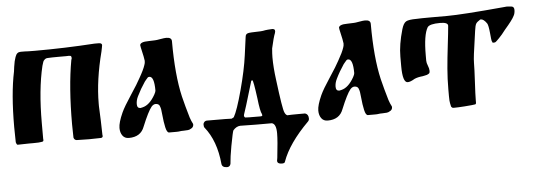

<svg xmlns="http://www.w3.org/2000/svg" viewBox="-42 -505 2205 786"><g transform="rotate(-5 1060.5 -112.0)"><path d="M64 -4Q57 -4 39.5 -3.5Q22 -3 17 -3Q13 -3 10 -14Q10 -22 9.5 -43.5Q9 -65 9 -77Q9 -213 28 -303Q28 -306 30.5 -322Q33 -338 34.5 -344.5Q36 -351 39.5 -361.5Q43 -372 48.5 -376.5Q54 -381 62 -381H78Q90 -380 122 -380Q243 -380 366 -388H375H384Q397 -388 397 -378L396 -377Q396 -376 396 -375Q396 -374 395.5 -371.5Q395 -369 394 -364Q393 -359 392 -354Q362 -238 362 -142V-132Q363 -110 364.5 -71.5Q366 -33 366 -13Q369 -3 360 -1Q354 -1 336 -0.5Q318 0 310 0Q302 0 283.5 -0.5Q265 -1 259 -1Q250 -2 247 -12Q247 -19 246.5 -37.5Q246 -56 246 -67Q246 -220 266 -330Q268 -334 268 -337Q268 -345 264 -346.5Q260 -348 246 -347H214Q186 -347 170 -346Q163 -346 157.5 -341Q152 -336 151 -332Q150 -328 146 -316Q123 -220 123 -83V-18Q126 -6 115 -6Q108 -4 81 -4Z M615 -380Q620 -380 636.5 -383Q653 -386 661 -386Q683 -386 683 -370Q683 -231 704 -141Q714 -100 728 -53Q734 -36 737 -31Q740 -26 740 -23Q740 -11 728 -6Q724 -3 716.5 -2Q709 -1 698.5 -1Q688 -1 683 0Q678 1 668 1H639Q630 1 625 -21.5Q620 -44 617.5 -72Q615 -100 612 -106Q609 -120 594 -120Q585 -120 577 -111Q562 -93 537 -32Q522 9 473 9Q456 9 447 -3.5Q438 -16 438 -35Q438 -57 456 -97Q467 -121 496.5 -165.5Q526 -210 537 -231Q556 -264 562 -283Q565 -290 565 -300Q565 -307 553 -359Q553 -360 553 -362L552 -364Q552 -379 588 -379Q592 -379 602 -379.5Q612 -380 615 -380ZM598 -175Q598 -233 578 -233Q574 -233 571.5 -231Q569 -229 564.5 -223Q560 -217 558 -215Q539 -187 525 -158Q517 -142 517 -126Q517 -109 531 -109Q532 -109 540 -111Q569 -118 592 -159Q598 -170 598 -175Z M1079 43Q1079 4 1061 0Q1061 0 996 0Q996 0 931 -1Q915 0 902 15Q899 19 888 78Q879 130 879 140Q879 163 863 163Q843 163 841 148Q832 52 785 -6Q782 -9 782 -19Q782 -25 786.5 -29.5Q791 -34 798 -34Q898 -34 899 -33Q900 -33 908 -38Q923 -64 945 -145.5Q967 -227 975 -287L985 -361Q986 -374 997 -376Q1002 -378 1048 -379L1058 -380Q1067 -382 1078.5 -383Q1090 -384 1095 -384H1099Q1111 -382 1106 -367Q1099 -350 1089 -305Q1087 -283 1087 -268Q1087 -227 1094 -175Q1109 -54 1116 -40Q1120 -30 1127 -27Q1142 -28 1174 -28H1200Q1214 -24 1214 -6Q1214 1 1209 6Q1127 88 1101 161Q1100 168 1088 168Q1069 168 1069 155Q1069 153 1071 143Q1079 73 1079 43ZM954 -33Q955 -32 1017 -32Q1025 -32 1025 -36Q1025 -39 1024 -41Q1017 -53 1011 -107Q1001 -182 997 -182H996Q992 -182 991 -176Q955 -55 951 -46Q950 -44 950 -41Q950 -36 954 -33Z M1432 -380Q1437 -380 1453.5 -383Q1470 -386 1478 -386Q1500 -386 1500 -370Q1500 -231 1521 -141Q1531 -100 1545 -53Q1551 -36 1554 -31Q1557 -26 1557 -23Q1557 -11 1545 -6Q1541 -3 1533.5 -2Q1526 -1 1515.5 -1Q1505 -1 1500 0Q1495 1 1485 1H1456Q1447 1 1442 -21.5Q1437 -44 1434.5 -72Q1432 -100 1429 -106Q1426 -120 1411 -120Q1402 -120 1394 -111Q1379 -93 1354 -32Q1339 9 1290 9Q1273 9 1264 -3.5Q1255 -16 1255 -35Q1255 -57 1273 -97Q1284 -121 1313.5 -165.5Q1343 -210 1354 -231Q1373 -264 1379 -283Q1382 -290 1382 -300Q1382 -307 1370 -359Q1370 -360 1370 -362L1369 -364Q1369 -379 1405 -379Q1409 -379 1419 -379.5Q1429 -380 1432 -380ZM1415 -175Q1415 -233 1395 -233Q1391 -233 1388.5 -231Q1386 -229 1381.5 -223Q1377 -217 1375 -215Q1356 -187 1342 -158Q1334 -142 1334 -126Q1334 -109 1348 -109Q1349 -109 1357 -111Q1386 -118 1409 -159Q1415 -170 1415 -175Z M1630 -119Q1609 -119 1609 -187Q1609 -187 1609 -195Q1609 -195 1609 -226Q1609 -275 1627 -337Q1634 -361 1645 -367.5Q1656 -374 1688 -374Q1705 -375 1747 -375H1814Q1874 -375 2050 -391Q2054 -392 2060 -392Q2063 -392 2068 -391.5Q2073 -391 2075 -391Q2091 -391 2091 -376Q2091 -361 2085 -351Q2078 -336 2045 -298Q2030 -278 2018 -266Q2005 -252 2000 -250Q1990 -249 1990 -250Q1990 -252 1987 -257Q1986 -258 1983 -291Q1980 -322 1975 -330Q1962 -349 1950 -349Q1949 -349 1947 -348Q1934 -340 1930 -333Q1926 -326 1923 -304Q1921 -287 1910 -211Q1907 -187 1907 -174Q1907 -150 1904 -96.5Q1901 -43 1901 -21Q1901 -19 1901 -16Q1901 -13 1901 -11.5Q1901 -10 1900.5 -8Q1900 -6 1898.5 -5Q1897 -4 1894 -4Q1892 -3 1853 0Q1825 2 1808 2Q1804 2 1801.5 0Q1799 -2 1798 -4Q1797 -6 1796.5 -11Q1796 -16 1795 -18Q1793 -25 1793 -48V-76Q1793 -118 1796.5 -160Q1800 -202 1806.5 -256Q1813 -310 1815 -335Q1815 -349 1783 -349Q1740 -349 1731 -336Q1713 -306 1713 -222V-200Q1713 -191 1718 -179Q1723 -167 1723 -158Q1723 -153 1722 -150Q1721 -147 1717 -145Q1713 -143 1711 -142Q1709 -141 1702.5 -140Q1696 -139 1693 -138Q1672 -136 1659 -130Q1641 -119 1630 -119Z"/></g></svg>

Font: Fedorovsk Unicode
Style: Medium
Weight: 500
Designer: Aleksandr Andreev and Nikita Simmons
Version: Version 3.2